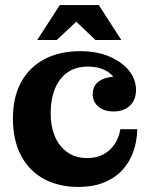

<svg xmlns="http://www.w3.org/2000/svg" viewBox="-20 -725 596 758"><path d="M289 13Q213 13 154.5 -18Q96 -49 63.5 -110Q31 -171 31 -257Q31 -343 64.5 -402.5Q98 -462 157.5 -492.5Q217 -523 297 -523L327 -462Q278 -462 245.5 -438.5Q213 -415 196.5 -373.5Q180 -332 180 -278Q180 -226 197 -186Q214 -146 246.5 -123.5Q279 -101 324 -101Q354 -101 377 -110.5Q400 -120 416 -136Q432 -152 442 -172.5Q452 -193 455 -215H522Q521 -166 505.5 -124Q490 -82 461 -51.5Q432 -21 389 -4Q346 13 289 13ZM428 -285Q391 -285 368.5 -304Q346 -323 346 -353Q346 -389 374.5 -406.5Q403 -424 451 -423V-380Q444 -402 428.5 -421Q413 -440 388 -451Q363 -462 327 -462L297 -523Q362 -523 411.5 -502Q461 -481 489 -446.5Q517 -412 517 -370Q517 -331 493 -308Q469 -285 428 -285ZM127 -567 216 -705H370L459 -567H357L249 -670H314L204 -567Z"/></svg>

Font: Montagu Slab 144pt SemiBold
Style: Regular
Weight: 600
Version: Version 1.000